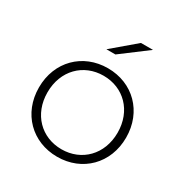

<svg xmlns="http://www.w3.org/2000/svg" viewBox="-168 -858 956 996"><g transform="rotate(30 310.0 -360.5)"><path d="M307 -607C307 -607 253 -607 253 -607C253 -607 392 -725 392 -725C392 -725 464 -725 464 -725C464 -725 307 -607 307 -607ZM310 4C160 4 49 -106 49 -261C49 -416 160 -526 310 -526C460 -526 571 -416 571 -261C571 -106 460 4 310 4ZM310 -41C430 -41 520 -130 520 -261C520 -392 430 -481 310 -481C190 -481 100 -392 100 -261C100 -130 190 -41 310 -41Z"/></g></svg>

Font: TamingNoise
Style: Regular
Weight: 500
Designer: Julieta Ulanovsky
Foundry: Julieta Ulanovsky
Version: ""